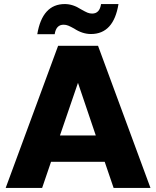

<svg xmlns="http://www.w3.org/2000/svg" viewBox="-20 -928 770 948"><path d="M8 0ZM8 0ZM723 0H541L497 -129H232L188 0H8L267 -702H464ZM453 -259 365 -519 276 -259ZM250 -759H164Q189 -908 300 -908Q340 -908 380 -882Q401 -870 412 -865.5Q423 -861 435 -861Q472 -861 479 -908H565Q541 -760 429 -760Q387 -760 346 -787Q328 -797 317 -801.5Q306 -806 294 -806Q257 -806 250 -759Z"/></svg>

Font: Ulagadi Sans
Style: Bold
Weight: 700
Designer: Ninad Kale (Devanagari), Jonny Pinhorn (Latin)
Foundry: Indian Type Foundry
Version: Version 3.01;March 29, 2020;FontCreator 12.0.0.2522 64-bit; 